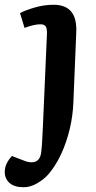

<svg xmlns="http://www.w3.org/2000/svg" viewBox="-74 -556 405 806"><path d="M234 -126Q232 -70 218.5 -13.5Q205 43 182 92Q159 141 129 176Q109 198 81 214Q53 230 25 230Q-14 230 -34 212Q-54 194 -54 166Q-54 147 -46 130.5Q-38 114 -24 99L26 118Q54 130 74.5 122.5Q95 115 99 83Q102 58 103 35Q104 12 106 -23L123 -412Q124 -436 118 -445Q112 -454 96 -454Q83 -454 67 -450.5Q51 -447 29 -439L10 -501Q30 -512 70 -524Q110 -536 151 -536Q253 -536 246 -417Z"/></svg>

Font: Literata 7pt SemiBold
Style: Italic
Weight: 600
Italic angle: -2°
Designer: Latin by Veronika Burian and Jose Scaglione. Greek by Irene Vlachou. Cyrillic by Vera Evstafieva
Foundry: TypeTogether
Version: Version 3.002